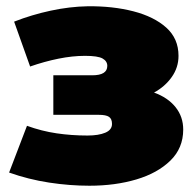

<svg xmlns="http://www.w3.org/2000/svg" viewBox="-20 -579 623 612"><path d="M265 13Q202 13 136.5 3Q71 -7 9 -29L66 -178Q113 -161 160.5 -154Q208 -147 259 -147Q294 -147 315.5 -156Q337 -165 337 -184Q337 -200 327.5 -206.5Q318 -213 295 -213H150V-339H274Q322 -339 322 -369Q322 -384 307 -392.5Q292 -401 251 -401Q211 -401 166.5 -392Q122 -383 76 -367L25 -510Q81 -532 141.5 -545Q202 -558 259 -559Q339 -560 405 -543Q471 -526 510 -491Q549 -456 549 -401Q549 -364 527.5 -333.5Q506 -303 471 -284Q515 -268 539.5 -237.5Q564 -207 564 -166Q564 -107 523 -67Q482 -27 414.5 -7Q347 13 265 13Z"/></svg>

Font: Montserrat Black
Style: Regular
Weight: 900
Designer: Julieta Ulanovsky
Foundry: Julieta Ulanovsky
Version: Version 9.000; ttfautohint (v1.8.4.7-5d5b)